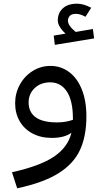

<svg xmlns="http://www.w3.org/2000/svg" viewBox="-20 -747 543 1040"><path d="M490 -539 277 -504 271 -554 335 -565Q315 -583 304 -601.5Q293 -620 293 -637Q293 -676 320 -701.5Q347 -727 398 -727Q432 -727 474 -705L443 -656Q415 -672 391 -672Q368 -672 358 -661Q348 -650 348 -635Q348 -608 390 -574L483 -590ZM448 -117Q448 -9 413 66Q378 141 296 192Q214 243 73 273L45 186Q198 152 273 101Q348 50 367 -28Q329 0 261 0Q200 0 155 -24.5Q110 -49 86 -91.5Q62 -134 62 -188Q62 -242 87.5 -288.5Q113 -335 157 -362.5Q201 -390 254 -390Q309 -390 353.5 -357.5Q398 -325 423 -263Q448 -201 448 -117ZM375 -98V-103Q375 -202 342 -251.5Q309 -301 252 -301Q201 -301 168 -270Q135 -239 135 -192Q135 -140 173 -112Q211 -84 289 -84Q336 -84 375 -98Z"/></svg>

Font: FiraGOUPP
Style: Medium
Weight: 400
Designer: bBox Type
Foundry: bBox Type GmbH
Version: Version 1.001